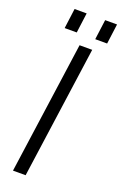

<svg xmlns="http://www.w3.org/2000/svg" viewBox="-164 -909 609 956"><g transform="rotate(20 140.0 -430.5)"><path d="M109 0H42L140 -700H207ZM41 -755 55 -861H119L105 -755ZM203 -755 217 -861H280L266 -755Z"/></g></svg>

Font: Gudea
Style: Italic
Weight: 400
Version: Version 1.002